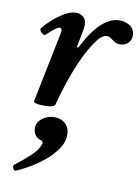

<svg xmlns="http://www.w3.org/2000/svg" viewBox="-83 -473 620 848"><g transform="rotate(10 226.5 -49.0)"><path d="M122 13Q94 13 83 9Q72 5 74 0L138 -315Q139 -320 139 -322.5Q139 -325 139 -327Q139 -338 128 -338Q116 -338 72 -296Q68 -293 60.5 -297.5Q53 -302 48.5 -309.5Q44 -317 48 -322Q63 -341 87 -362.5Q111 -384 138.5 -400Q166 -416 191 -416Q209 -416 222.5 -404Q236 -392 236 -369Q236 -358 233 -343.5Q230 -329 226 -306L218 -267L225 -266Q301 -416 385 -416Q411 -416 432 -402Q453 -388 453 -359Q453 -339 439.5 -325.5Q426 -312 405 -312Q388 -312 378 -318.5Q368 -325 360 -331.5Q352 -338 342 -338Q322 -338 302.5 -314Q283 -290 257 -242Q233 -195 210.5 -133.5Q188 -72 170 -2Q167 13 122 13ZM49 317Q40 321 35 309.5Q30 298 36 293Q75 263 103.5 236.5Q132 210 141 185Q147 171 135 166Q115 161 106.5 147Q98 133 98 116Q98 91 121.5 73Q145 55 175 55Q205 55 224.5 73Q244 91 244 121Q244 156 222 187.5Q200 219 167 245.5Q134 272 101.5 290.5Q69 309 49 317Z"/></g></svg>

Font: Junicode SmExp
Style: Bold Italic
Weight: 700
Width: 6
Italic angle: -11°
Designer: Peter S. Baker
Version: Version 2.205; ttfautohint (v1.8.4)